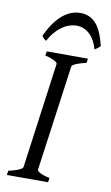

<svg xmlns="http://www.w3.org/2000/svg" viewBox="-92 -871 529 918"><g transform="rotate(10 172.5 -412.0)"><path d="M152 -565C152 -565 85 -77 82 -52C80 -36 27 -24 13 -21L10 0H210L213 -21C162 -32 152 -45 152 -50C152 -53 221 -545 223 -564C224 -574 256 -586 292 -594L295 -615H95L92 -594C120 -589 152 -574 152 -565ZM83 -664C114 -723 163 -761 216 -761C257 -761 300 -732 318 -664C336 -674 341 -680 345 -685C327 -761 297 -824 222 -824C126 -824 75 -713 62 -685C68 -675 71 -672 83 -664Z"/></g></svg>

Font: Temporarium
Style: Italic
Weight: 400
Italic angle: -7°
Version: Version 1.1